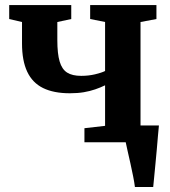

<svg xmlns="http://www.w3.org/2000/svg" viewBox="-20 -572 685 772"><path d="M522.5 180Q520.5 163 515.5 137.8Q510.5 112.5 504.5 85.5Q498.5 58.5 493.2 35.5Q488 12.5 485.5 0L447.5 -67.5H619Q617.5 -52 615.2 -26.8Q613 -1.5 610.5 28.2Q608 58 605 87.2Q602 116.5 599.8 141Q597.5 165.5 596 180ZM319.5 0V-56.5L402.5 -66V-229Q384 -220 363 -212.8Q342 -205.5 317 -201.2Q292 -197 261 -197Q196 -197 153.2 -218Q110.5 -239 89.5 -283.5Q68.5 -328 68.5 -397.5V-483.5L17 -495.5V-551.5H266.5V-495.5L210.5 -483.5V-411Q210.5 -356 219.8 -324.8Q229 -293.5 249.8 -280.2Q270.5 -267 306.5 -267Q336 -267 362.2 -273.2Q388.5 -279.5 402.5 -286.5V-483.5L342.5 -495.5V-551.5H609V-495.5L545 -483.5V-66L610.5 -56.5V0Z"/></svg>

Font: Merriweather 28pt
Style: Bold
Weight: 700
Version: Version 2.100